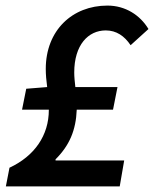

<svg xmlns="http://www.w3.org/2000/svg" viewBox="-20 -668 552 688"><path d="M1 0H409L425 -93H179V-97C229 -147 252 -201 255 -275H385L401 -356H250C248 -374 246 -392 246 -408C246 -507 296 -559 359 -559C397 -559 426 -539 448 -506L512 -564C482 -614 429 -648 365 -648C239 -648 144 -559 144 -421C144 -401 146 -379 149 -356L74 -350L59 -275H155V-274C155 -183 104 -109 14 -67Z"/></svg>

Font: Source Sans Pro Semibold
Style: Italic
Weight: 600
Italic angle: -11°
Designer: Paul D. Hunt
Foundry: Adobe Systems Incorporated
Version: Version 3.006;hotconv 1.0.111;makeotfexe 2.5.65597